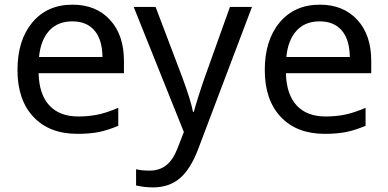

<svg xmlns="http://www.w3.org/2000/svg" viewBox="-20 -566 1668 826"><path d="M291 -474.1Q228 -474.1 191.4 -433.6Q154.8 -393.1 147.9 -320.8H420.9Q419.9 -396 386.2 -435.1Q352.5 -474.1 291 -474.1ZM313 9.8Q192.4 9.8 123.8 -63.2Q55.2 -136.2 55.2 -264.2Q55.2 -393.1 119.1 -469.5Q183.1 -545.9 292 -545.9Q393.1 -545.9 453.1 -480.7Q513.2 -415.5 513.2 -304.2V-251H146Q148.4 -159.7 192.4 -112.3Q236.3 -64.9 316.9 -64.9Q359.9 -64.9 398.4 -72.5Q437 -80.1 488.8 -102.1V-24.9Q444.3 -5.9 405.3 2Q366.2 9.8 313 9.8Z M555.2 -536.1H649.4L765.1 -231Q801.8 -131.3 810.1 -85H814Q818.4 -103 834 -152.6Q849.6 -202.1 860.4 -231.9L969.2 -536.1H1064L833 74.2Q799.3 163.1 752.9 201.7Q706.5 240.2 638.2 240.2Q601.6 240.2 565.4 231.9V162.1Q589.8 168 624 168Q666 168 695.3 144.8Q724.6 121.6 743.2 73.2L771 2Z M1355 -474.1Q1292 -474.1 1255.4 -433.6Q1218.8 -393.1 1211.9 -320.8H1484.9Q1483.9 -396 1450.2 -435.1Q1416.5 -474.1 1355 -474.1ZM1377 9.8Q1256.3 9.8 1187.7 -63.2Q1119.1 -136.2 1119.1 -264.2Q1119.1 -393.1 1183.1 -469.5Q1247.1 -545.9 1356 -545.9Q1457 -545.9 1517.1 -480.7Q1577.1 -415.5 1577.1 -304.2V-251H1210Q1212.4 -159.7 1256.3 -112.3Q1300.3 -64.9 1380.9 -64.9Q1423.8 -64.9 1462.4 -72.5Q1501 -80.1 1552.7 -102.1V-24.9Q1508.3 -5.9 1469.2 2Q1430.2 9.8 1377 9.8Z"/></svg>

Font: NotoSans
Style: Regular
Weight: 400
Designer: Monotype Design team
Foundry: Monotype Imaging Inc.
Version: Version 1.04; ttfautohint (v1.4.1)